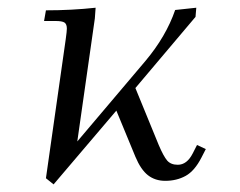

<svg xmlns="http://www.w3.org/2000/svg" viewBox="-20 -466 628 502"><path d="M95.2 -411.1 100.1 -439Q167 -439 230 -445.8L228 -418L182.1 -96.2L359.9 -306.2Q414.1 -370.6 438 -439.9L493.2 -445.8L491.2 -421.9L334 -235.8L395 -86.9Q407.7 -57.1 417.2 -46.1Q426.8 -35.2 444.8 -35.2Q468.8 -35.2 483.9 -64.9L495.1 -86.9L518.1 -76.2L506.8 -54.2Q488.8 -19 465.3 -6.1Q441.9 6.8 412.1 6.8Q385.7 6.8 366.9 -7.8Q348.1 -22.5 334 -56.2L284.2 -176.8L120.1 16.1L100.1 0L151.9 -363.8Q154.8 -384.8 154.8 -391.1Q154.8 -402.8 148.7 -407Q142.6 -411.1 125 -411.1Z"/></svg>

Font: Dihjauti S
Style: Regular
Weight: 400
Designer: T. Christopher White
Version: Version 3.0.0